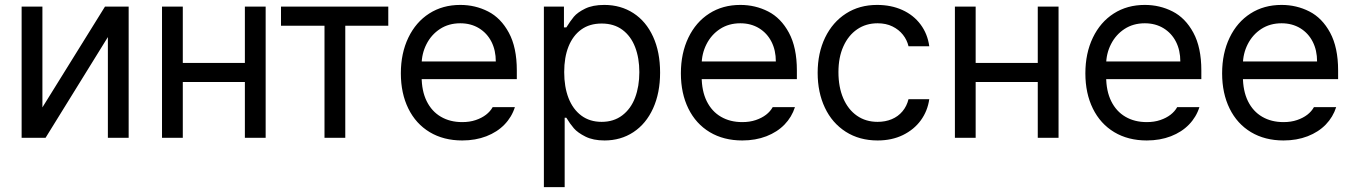

<svg xmlns="http://www.w3.org/2000/svg" viewBox="-20 -557 5470 776"><path d="M404.3 -530.3 151.4 -123V-530.3H67.4V0H164.1L416 -407.2V0H500V-530.3Z M990.2 -225.6V-302.7H698.2V-225.6ZM718.8 0V-530.3H634.8V0ZM1053.7 0V-530.3H969.7V0Z M1115.7 -530.3V-453.1H1291.5V0H1375.5V-453.1H1549.3V-530.3Z M1716.8 -22.9C1754.2 -0.5 1798 10.7 1848.1 10.7C1884 10.7 1916.5 5 1945.8 -6.3C1975.1 -17.7 1999.5 -33.5 2019 -53.7C2038.6 -73.9 2052.6 -97.3 2061 -124H1971.2C1964.7 -112.3 1955.7 -102.1 1944.3 -93.3C1932.9 -84.5 1919.1 -77.3 1902.8 -71.8C1886.6 -66.2 1868.3 -63.5 1848.1 -63.5C1815.6 -63.5 1786.9 -70.6 1762.2 -85C1737.5 -99.3 1718.3 -120.3 1704.6 -147.9C1690.9 -175.6 1684.1 -209 1684.1 -248V-295.9C1684.1 -325.2 1690.6 -352.7 1703.6 -378.4C1716.6 -404.1 1734.9 -424.6 1758.3 -439.9C1781.7 -455.2 1809.1 -462.9 1840.3 -462.9C1869 -462.9 1894.2 -456.2 1916 -442.9C1937.8 -429.5 1954.6 -411.3 1966.3 -388.2C1978 -365.1 1983.9 -338.5 1983.9 -308.6H1658.7V-237.3H2068.8V-272.5C2068.8 -334.3 2058.1 -385.1 2036.6 -424.8C2015.1 -464.5 1987.1 -493.2 1952.6 -510.7C1918.1 -528.3 1880.7 -537.1 1840.3 -537.1C1792.8 -537.1 1751 -525.6 1714.8 -502.4C1678.7 -479.3 1650.6 -446.8 1630.4 -404.8C1610.2 -362.8 1600.1 -314.8 1600.1 -260.7C1600.1 -206.7 1610.2 -159.2 1630.4 -118.2C1650.6 -77.1 1679.4 -45.4 1716.8 -22.9Z M2178.2 -530.3V199.2H2262.2V-81.1H2269C2278.8 -64.8 2288.9 -50.6 2299.3 -38.6C2309.7 -26.5 2325.4 -15.3 2346.2 -4.9C2367 5.5 2392.7 10.7 2423.3 10.7C2467 10.7 2505.9 -0.5 2540 -22.9C2574.2 -45.4 2600.7 -77.5 2619.6 -119.1C2638.5 -160.8 2647.9 -209 2647.9 -263.7C2647.9 -319 2638.5 -367.4 2619.6 -408.7C2600.7 -450 2574.2 -481.8 2540 -503.9C2505.9 -526 2466.6 -537.1 2422.4 -537.1C2391.1 -537.1 2365.2 -532.1 2344.7 -522C2324.2 -511.9 2309.1 -501 2299.3 -489.3C2289.6 -477.5 2279.5 -463.2 2269 -446.3H2259.3V-530.3ZM2277.8 -160.6C2266.1 -190.9 2260.3 -225.9 2260.3 -265.6C2260.3 -305.3 2266.1 -339.8 2277.8 -369.1C2289.6 -398.4 2306.6 -421.2 2329.1 -437.5C2351.6 -453.8 2379.1 -461.9 2411.6 -461.9C2444.8 -461.9 2472.8 -453.5 2495.6 -436.5C2518.4 -419.6 2535.5 -396.3 2546.9 -366.7C2558.3 -337.1 2564 -303.4 2564 -265.6C2564 -227.2 2558.3 -192.9 2546.9 -162.6C2535.5 -132.3 2518.2 -108.4 2495.1 -90.8C2472 -73.2 2444.2 -64.5 2411.6 -64.5C2379.7 -64.5 2352.4 -72.9 2329.6 -89.8C2306.8 -106.8 2289.6 -130.4 2277.8 -160.6Z M2848.6 -22.9C2886.1 -0.5 2929.9 10.7 2980 10.7C3015.8 10.7 3048.3 5 3077.6 -6.3C3106.9 -17.7 3131.3 -33.5 3150.9 -53.7C3170.4 -73.9 3184.4 -97.3 3192.9 -124H3103C3096.5 -112.3 3087.6 -102.1 3076.2 -93.3C3064.8 -84.5 3050.9 -77.3 3034.7 -71.8C3018.4 -66.2 3000.2 -63.5 2980 -63.5C2947.4 -63.5 2918.8 -70.6 2894 -85C2869.3 -99.3 2850.1 -120.3 2836.4 -147.9C2822.8 -175.6 2815.9 -209 2815.9 -248V-295.9C2815.9 -325.2 2822.4 -352.7 2835.4 -378.4C2848.5 -404.1 2866.7 -424.6 2890.1 -439.9C2913.6 -455.2 2940.9 -462.9 2972.2 -462.9C3000.8 -462.9 3026 -456.2 3047.9 -442.9C3069.7 -429.5 3086.4 -411.3 3098.1 -388.2C3109.9 -365.1 3115.7 -338.5 3115.7 -308.6H2790.5V-237.3H3200.7V-272.5C3200.7 -334.3 3189.9 -385.1 3168.5 -424.8C3147 -464.5 3119 -493.2 3084.5 -510.7C3050 -528.3 3012.5 -537.1 2972.2 -537.1C2924.6 -537.1 2882.8 -525.6 2846.7 -502.4C2810.5 -479.3 2782.4 -446.8 2762.2 -404.8C2742 -362.8 2731.9 -314.8 2731.9 -260.7C2731.9 -206.7 2742 -159.2 2762.2 -118.2C2782.4 -77.1 2811.2 -45.4 2848.6 -22.9Z M3398.4 -24.4C3435.2 -1 3478 10.7 3526.9 10.7C3565.3 10.7 3599.4 3.4 3629.4 -11.2C3659.3 -25.9 3683.4 -45.7 3701.7 -70.8C3719.9 -95.9 3731.3 -124.3 3735.8 -156.2H3651.9C3647.3 -137.4 3639.2 -120.9 3627.4 -106.9C3615.7 -92.9 3601.2 -82.4 3584 -75.2C3566.7 -68 3547.7 -64.5 3526.9 -64.5C3495 -64.5 3467.1 -72.8 3443.4 -89.4C3419.6 -106 3401.2 -129.4 3388.2 -159.7C3375.2 -189.9 3368.7 -225.3 3368.7 -265.6C3368.7 -305.3 3375.3 -340 3388.7 -369.6C3402 -399.3 3420.6 -422.2 3444.3 -438.5C3468.1 -454.8 3495.6 -462.9 3526.9 -462.9C3549.6 -462.9 3569.7 -458.7 3586.9 -450.2C3604.2 -441.7 3618.3 -430.5 3629.4 -416.5C3640.5 -402.5 3647.9 -387 3651.9 -370.1H3735.8C3731.3 -403.3 3719.6 -432.6 3700.7 -458C3681.8 -483.4 3657.2 -502.9 3627 -516.6C3596.7 -530.3 3562.7 -537.1 3524.9 -537.1C3477.4 -537.1 3435.5 -525.6 3399.4 -502.4C3363.3 -479.3 3335.1 -446.9 3314.9 -405.3C3294.8 -363.6 3284.7 -316.1 3284.7 -262.7C3284.7 -210 3294.4 -162.9 3314 -121.6C3333.5 -80.2 3361.7 -47.9 3398.4 -24.4Z M4194.8 -225.6V-302.7H3902.8V-225.6ZM3923.3 0V-530.3H3839.4V0ZM4258.3 0V-530.3H4174.3V0Z M4483.4 -22.9C4520.8 -0.5 4564.6 10.7 4614.7 10.7C4650.6 10.7 4683.1 5 4712.4 -6.3C4741.7 -17.7 4766.1 -33.5 4785.6 -53.7C4805.2 -73.9 4819.2 -97.3 4827.6 -124H4737.8C4731.3 -112.3 4722.3 -102.1 4710.9 -93.3C4699.5 -84.5 4685.7 -77.3 4669.4 -71.8C4653.2 -66.2 4634.9 -63.5 4614.7 -63.5C4582.2 -63.5 4553.5 -70.6 4528.8 -85C4504.1 -99.3 4484.9 -120.3 4471.2 -147.9C4457.5 -175.6 4450.7 -209 4450.7 -248V-295.9C4450.7 -325.2 4457.2 -352.7 4470.2 -378.4C4483.2 -404.1 4501.5 -424.6 4524.9 -439.9C4548.3 -455.2 4575.7 -462.9 4606.9 -462.9C4635.6 -462.9 4660.8 -456.2 4682.6 -442.9C4704.4 -429.5 4721.2 -411.3 4732.9 -388.2C4744.6 -365.1 4750.5 -338.5 4750.5 -308.6H4425.3V-237.3H4835.4V-272.5C4835.4 -334.3 4824.7 -385.1 4803.2 -424.8C4781.7 -464.5 4753.7 -493.2 4719.2 -510.7C4684.7 -528.3 4647.3 -537.1 4606.9 -537.1C4559.4 -537.1 4517.6 -525.6 4481.4 -502.4C4445.3 -479.3 4417.2 -446.8 4397 -404.8C4376.8 -362.8 4366.7 -314.8 4366.7 -260.7C4366.7 -206.7 4376.8 -159.2 4397 -118.2C4417.2 -77.1 4446 -45.4 4483.4 -22.9Z M5036.1 -22.9C5073.6 -0.5 5117.4 10.7 5167.5 10.7C5203.3 10.7 5235.8 5 5265.1 -6.3C5294.4 -17.7 5318.8 -33.5 5338.4 -53.7C5357.9 -73.9 5371.9 -97.3 5380.4 -124H5290.5C5284 -112.3 5275.1 -102.1 5263.7 -93.3C5252.3 -84.5 5238.4 -77.3 5222.2 -71.8C5205.9 -66.2 5187.7 -63.5 5167.5 -63.5C5134.9 -63.5 5106.3 -70.6 5081.5 -85C5056.8 -99.3 5037.6 -120.3 5023.9 -147.9C5010.3 -175.6 5003.4 -209 5003.4 -248V-295.9C5003.4 -325.2 5009.9 -352.7 5022.9 -378.4C5036 -404.1 5054.2 -424.6 5077.6 -439.9C5101.1 -455.2 5128.4 -462.9 5159.7 -462.9C5188.3 -462.9 5213.5 -456.2 5235.4 -442.9C5257.2 -429.5 5273.9 -411.3 5285.6 -388.2C5297.4 -365.1 5303.2 -338.5 5303.2 -308.6H4978V-237.3H5388.2V-272.5C5388.2 -334.3 5377.4 -385.1 5356 -424.8C5334.5 -464.5 5306.5 -493.2 5272 -510.7C5237.5 -528.3 5200 -537.1 5159.7 -537.1C5112.1 -537.1 5070.3 -525.6 5034.2 -502.4C4998 -479.3 4969.9 -446.8 4949.7 -404.8C4929.5 -362.8 4919.4 -314.8 4919.4 -260.7C4919.4 -206.7 4929.5 -159.2 4949.7 -118.2C4969.9 -77.1 4998.7 -45.4 5036.1 -22.9Z"/></svg>

Font: Pretendard Variable
Style: Regular
Weight: 400
Designer: Base glyphs from Inter by Rasmus Andersson; Hangeul glyphs from Noto Sans CJK(Source Han Sans) by Jang Soo-young and Kan
Foundry: Kil Hyung-jin
Version: Version 1.309;Glyphs 3.2 (3225)